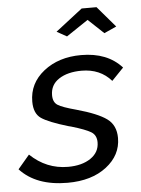

<svg xmlns="http://www.w3.org/2000/svg" viewBox="-77 -772 605 824"><g transform="rotate(-5 225.5 -360.0)"><path d="M190 -640 306 -730H370L447 -640L394 -616L327 -679L233 -616ZM-24 -66 26 -125Q96 -58 189 -58Q249 -58 286.5 -83.5Q324 -109 324 -152Q324 -183 301 -197Q278 -211 217 -229Q209 -231 205 -232Q121 -257 90.5 -278Q60 -299 60 -350Q60 -429 124.5 -480Q189 -531 286 -531Q399 -531 461 -462L410 -409Q362 -464 282 -464Q222 -464 184.5 -439.5Q147 -415 147 -370Q147 -340 166.5 -327.5Q186 -315 246 -299Q336 -274 374.5 -246Q413 -218 413 -163Q413 -89 349 -39.5Q285 10 181 10Q46 10 -24 -66Z"/></g></svg>

Font: Raleway-v4020 Medium
Style: Italic
Weight: 500
Italic angle: -12°
Designer: Matt McInerney, Pablo Impallari, Rodrigo Fuenzalida
Foundry: Matt McInerney, Pablo Impallari, Rodrigo Fuenzalida
Version: Version 4.020;PS 004.020;hotconv 1.0.88;makeotf.lib2.5.64775